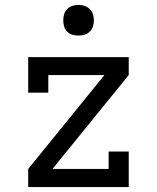

<svg xmlns="http://www.w3.org/2000/svg" viewBox="-20 -763 640 783"><path d="M95 0V-74L406 -457H177V-385H95V-530H505V-457L194 -74H423V-145H505V0ZM300 -618Q287 -618 275 -621.5Q263 -625 254 -634Q245 -643 241.5 -655Q238 -667 238 -680Q238 -693 241.5 -705Q245 -717 254 -726Q263 -735 275 -739Q287 -743 300 -743Q313 -743 325 -739Q337 -735 346 -726Q355 -717 359 -705Q363 -693 363 -680Q363 -667 359 -655Q355 -643 346 -634Q337 -625 325 -621.5Q313 -618 300 -618Z"/></svg>

Font: Iosevka Slab Extended
Style: Regular
Weight: 400
Width: 7
Monospace: yes
Designer: Belleve Invis
Foundry: Belleve Invis
Version: Version 11.1.1; ttfautohint (v1.8.3)